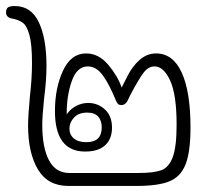

<svg xmlns="http://www.w3.org/2000/svg" viewBox="-45 -625 706 636"><path d="M586 -203Q586 -121 569.5 -80Q553 -39 515.5 -24Q478 -9 406 -9H182Q113 -9 80.5 -64Q48 -119 48 -209Q48 -241 54 -305Q61 -365 61 -416Q61 -478 52.5 -509Q44 -540 30 -550Q16 -560 -7 -564Q-25 -568 -25 -584Q-25 -595 -19 -600Q-13 -605 4 -605Q58 -605 83.5 -551.5Q109 -498 109 -406Q109 -360 101 -298Q95 -240 95 -211Q95 -137 117 -94.5Q139 -52 185 -52H414Q464 -52 489 -61Q514 -70 527 -104Q540 -138 540 -212Q540 -312 518.5 -358.5Q497 -405 467 -405Q446 -405 430 -383.5Q414 -362 387 -311L378 -292Q370 -277 358 -277Q350 -277 346.5 -280Q343 -283 339 -292Q317 -346 295.5 -375.5Q274 -405 246 -405Q210 -405 193 -357Q176 -309 176 -251V-246Q186 -262 205.5 -273Q225 -284 247 -284Q279 -284 302.5 -262.5Q326 -241 326 -202Q326 -165 303.5 -144Q281 -123 237 -123Q137 -123 137 -257Q137 -333 163.5 -390.5Q190 -448 240 -448Q282 -448 313.5 -410.5Q345 -373 358 -335Q362 -343 378 -374.5Q394 -406 418 -427Q442 -448 472 -448Q528 -448 557 -384.5Q586 -321 586 -203ZM185 -199Q185 -179 199.5 -166.5Q214 -154 241 -154Q292 -154 292 -203Q292 -225 280.5 -238.5Q269 -252 244 -252Q215 -252 200 -235.5Q185 -219 185 -199Z"/></svg>

Font: Mali Light
Style: Regular
Weight: 300
Designer: Kitiyaporn Chalermlarp | Katatrad Aksorn Co.,Ltd.
Foundry: Cadson Demak Co.,Ltd.
Version: Version 1.000; ttfautohint (v1.6)